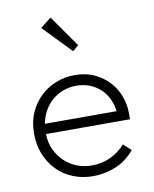

<svg xmlns="http://www.w3.org/2000/svg" viewBox="-81 -769 671 839"><g transform="rotate(-10 254.0 -349.5)"><path d="M265 8Q218 8 177.5 -8Q137 -24 107 -54Q77 -84 59.5 -126Q42 -168 42 -220Q42 -272 60.5 -313Q79 -354 109.5 -382.5Q140 -411 179 -426Q218 -441 260 -441Q311 -441 349.5 -422.5Q388 -404 414 -375Q440 -346 453 -309.5Q466 -273 466 -236V-209H93Q94 -170 108.5 -139Q123 -108 147 -85.5Q171 -63 201.5 -51Q232 -39 267 -39Q314 -39 352 -57.5Q390 -76 416 -106L450 -75Q414 -32 366 -12Q318 8 265 8ZM259 -394Q229 -394 202 -384Q175 -374 153 -355.5Q131 -337 116.5 -311Q102 -285 96 -254H414Q411 -283 399 -308.5Q387 -334 367 -353Q347 -372 320 -383Q293 -394 259 -394ZM299 -567 273 -545 153 -669 201 -707Z"/></g></svg>

Font: Tilda Sans Light
Style: Regular
Weight: 300
Designer: ParaType Ltd
Foundry: ParaType Ltd
Version: Version 1.009